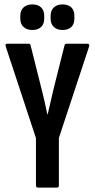

<svg xmlns="http://www.w3.org/2000/svg" viewBox="-20 -854 432 874"><path d="M152.6 0Q143.7 0 143.7 -10.9V-225.2L6.3 -641.7Q1.7 -655 12.8 -655H110Q118.3 -655 119.3 -647.4L169 -449.5Q176.3 -421.1 183 -391.6Q189.7 -362.1 195.5 -333.1H196.9Q203.8 -362.1 210.6 -391.4Q217.4 -420.7 224 -449.7L273.7 -647.4Q275.3 -655 282.7 -655H378.2Q389.4 -655 385.4 -641.7L248 -225.8V-10.9Q248 0 240.1 0ZM127.1 -717.5Q102 -717.5 87.2 -731.2Q72.4 -744.8 72.4 -769.1V-781.7Q72.4 -806.8 87.2 -820.3Q102 -833.9 127.1 -833.9Q152.9 -833.9 167.1 -820.3Q181.3 -806.8 181.3 -781.7V-769.1Q181.3 -744.8 167.1 -731.2Q152.9 -717.5 127.1 -717.5ZM264.4 -717.5Q239.9 -717.5 225.2 -731.2Q210.4 -744.8 210.4 -769.1V-781.7Q210.4 -806.8 225.2 -820.3Q239.9 -833.9 264.4 -833.9Q290.8 -833.9 304.7 -820.3Q318.6 -806.8 318.6 -781.7V-769.1Q318.6 -744.8 304.7 -731.2Q290.8 -717.5 264.4 -717.5Z"/></svg>

Font: Sofia Sans Extra Condensed
Style: Regular
Weight: 400
Designer: Botio Nikoltchev, Ani Petrova
Foundry: lettersoup
Version: Version 4.101